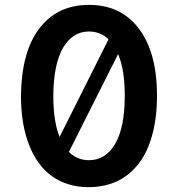

<svg xmlns="http://www.w3.org/2000/svg" viewBox="-20 -758 733 791"><path d="M346.6 13.1Q301.5 13.1 263.3 1.6Q225.1 -9.9 194.2 -32.1Q163.4 -54.3 139.7 -86.6Q116.1 -119 100.1 -160.5Q66.4 -245 66.4 -363.6Q68.2 -543.3 141.7 -640.3Q215.9 -737.9 346.6 -737.9Q465.9 -737.9 537.6 -657.7Q626.8 -557.9 626.8 -363.6Q626.8 -301.5 617.7 -249.6Q608.7 -197.8 592 -156.2Q575.3 -114.7 551.1 -83.6Q527 -52.6 497.2 -31.6Q435 12.4 346.6 13.1ZM346.6 -98Q414.8 -98 454.2 -165.1Q494 -232.6 494 -363.6Q494 -470.2 466.6 -535.2L263.8 -132.1Q298.3 -98 346.6 -98ZM225.5 -193.9 427.2 -596.2Q393.5 -628.2 346.6 -628.2Q279.1 -628.2 239.7 -561.1Q200.6 -493.6 199.6 -363.6Q199.6 -257.8 225.5 -193.9Z"/></svg>

Font: Linik Sans SemiBold
Style: Regular
Weight: 600
Designer: Fonts by Rasmus Andersson / Changes by Cristiano Sobral with parts from Marc Monis
Foundry: rsms
Version: Version 3.020; ttfautohint (v1.6)